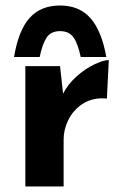

<svg xmlns="http://www.w3.org/2000/svg" viewBox="-20 -677 450 697"><path d="M375 -459 368 -319Q362 -320 351 -320Q309 -320 277 -298Q245 -276 228 -241.5Q211 -207 211 -171V0H72V-437H198L209 -337Q227 -372 258.5 -400Q290 -428 323 -443.5Q356 -459 375 -459ZM366 -470H273Q263 -518 247 -541Q231 -564 198 -564Q165 -564 149.5 -541Q134 -518 124 -470H31Q47 -567 87.5 -612Q128 -657 198 -657Q268 -657 308.5 -611Q349 -565 366 -470Z"/></svg>

Font: Josefin Sans
Style: Bold
Weight: 700
Designer: Santiago Orozco
Foundry: Typemade
Version: Version 2.000